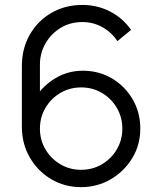

<svg xmlns="http://www.w3.org/2000/svg" viewBox="-20 -755 661 790"><path d="M313.7 15Q245.8 15 190.6 -17.8Q135.3 -50.7 102.7 -106.9Q70 -163.2 70 -233.3V-483Q70 -555.3 102.5 -612.2Q135 -669.2 191.3 -701.9Q247.7 -734.7 319 -734.7Q380.5 -734.7 433.2 -707.5Q485.8 -680.3 519.3 -632L463 -585.7Q440 -621.3 402 -642.8Q364 -664.3 319 -664.3Q268.3 -664.3 228.9 -639.9Q189.5 -615.5 166.9 -575.8Q144.3 -536 144.3 -489.7V-332.7L126 -353.7Q157.3 -403.2 208.6 -433.6Q259.8 -464 320.7 -464Q387.3 -464 440.9 -432.2Q494.5 -400.3 525.9 -346.3Q557.3 -292.3 557.3 -225.7Q557.3 -159 524.2 -104.4Q491 -49.8 435.7 -17.4Q380.3 15 313.7 15ZM313.7 -56.3Q360.7 -56.3 399.2 -79Q437.8 -101.7 460.6 -140.2Q483.3 -178.7 483.3 -225.7Q483.3 -272.7 460.7 -311.2Q438 -349.8 399.5 -372.6Q361 -395.3 314 -395.3Q267 -395.3 228.4 -372.6Q189.8 -349.8 167.1 -311.2Q144.3 -272.7 144.3 -225.7Q144.3 -179 167 -140.5Q189.7 -102 228.2 -79.2Q266.7 -56.3 313.7 -56.3Z"/></svg>

Font: Manrope ExtraLight
Style: Regular
Weight: 200
Designer: Mikhail Sharanda
Foundry: Mikhail Sharanda
Version: Version 4.505